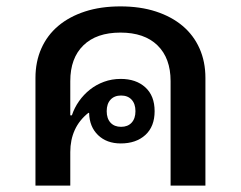

<svg xmlns="http://www.w3.org/2000/svg" viewBox="-20 -581 754 601"><path d="M91 -337Q91 -388 109.5 -429.5Q128 -471 162.5 -500Q197 -529 246 -545Q295 -561 357 -561Q419 -561 468 -545Q517 -529 551.5 -500Q586 -471 604.5 -429.5Q623 -388 623 -337V0H514V-327Q514 -399 473 -439Q432 -479 357 -479Q282 -479 241 -439Q200 -399 200 -327V-220H205Q213 -244 227.5 -264.5Q242 -285 261.5 -300.5Q281 -316 305.5 -325Q330 -334 358 -334Q406 -334 435 -307.5Q464 -281 464 -233Q464 -185 435 -158.5Q406 -132 358 -132Q314 -132 287 -158Q260 -184 259 -227L257 -228Q228 -205 214 -174Q200 -143 200 -105V0H91ZM359 -184Q380 -184 392 -197Q404 -210 404 -233Q404 -256 392 -269Q380 -282 359 -282Q338 -282 326 -269Q314 -256 314 -233Q314 -210 326 -197Q338 -184 359 -184Z"/></svg>

Font: IBM Plex Sans Thai Looped Medium
Style: Regular
Weight: 500
Designer: Mike Abbink, Paul van der Laan, Pieter van Rosmalen, Ben Mitchell, Mark Frömberg
Foundry: Bold Monday
Version: Version 1.1